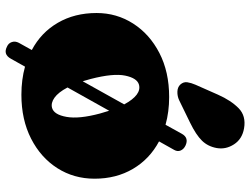

<svg xmlns="http://www.w3.org/2000/svg" viewBox="-121 -677 866 664"><g transform="rotate(90 312.0 -345.0)"><path d="M141.5 64Q129.5 59 125.5 47.2Q121.5 35.5 128 23L153 -22Q92.5 -54 58.8 -112Q25 -170 25 -246Q25 -315.5 61.5 -372.5Q98 -429.5 163.2 -463.2Q228.5 -497 315.5 -497Q366.5 -497 411.5 -484.5L442.5 -540.5Q456.5 -566 483.5 -553.5Q496 -547.5 500.5 -536.8Q505 -526 498.5 -514.5L469 -462Q530 -429.5 564 -371.8Q598 -314 598 -239Q598 -167.5 561.5 -110.2Q525 -53 459.5 -19.5Q394 14 307.5 14Q255.5 14 210.5 1.5L183 50.5Q168 77.5 141.5 64ZM253 -226Q257 -211.5 261 -198L341 -341.5Q308 -402.5 272.5 -392.5Q250 -386 241.5 -344.8Q233 -303.5 253 -226ZM353 -92Q376.5 -98.5 384.2 -142Q392 -185.5 372.5 -258Q368 -274.5 363 -289.5L282.5 -145.5Q299.5 -113.5 317.8 -100.5Q336 -87.5 353 -92ZM307.5 -666Q327.5 -711 354.2 -737.2Q381 -763.5 424 -756Q461 -749.5 479.2 -721.2Q497.5 -693 492 -661.5Q486.5 -631 466.5 -610.5Q446.5 -590 404.5 -569.5L326.5 -531.5Q312.5 -525 297 -525.5Q281.5 -526 272.5 -535.5Q262.5 -546.5 264.5 -559.8Q266.5 -573 273 -588Z"/></g></svg>

Font: Fraunces 9pt SuperSoft Black
Style: Regular
Weight: 900
Version: Version 1.000;[b76b70a41]